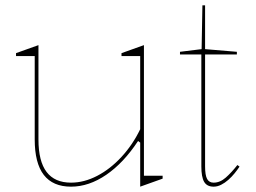

<svg xmlns="http://www.w3.org/2000/svg" viewBox="-20 -684 957 719"><path d="M246 15Q178 15 144 -29Q110 -73 110 -162V-474H40V-485L124 -515V-162Q124 -80 154.5 -40Q185 0 246 0Q295 0 344 -25.5Q393 -51 435 -96.5Q477 -142 505 -200V-474H435V-485L519 -515V-26H589V-15L505 15V-150L497 -156Q443 -74 378 -29.5Q313 15 246 15Z M780 15Q755 15 744.5 -3Q734 -21 734 -61V-480H654V-490L735 -500L738 -664H748V-500L867 -490V-480H748V-61Q748 -28 755.5 -14Q763 0 780 0Q804 0 825.5 -19Q847 -38 869 -66L877 -60Q869 -48 858.5 -35Q848 -22 835 -10.5Q822 1 808 8Q794 15 780 15Z"/></svg>

Font: Kalnia Thin
Style: Regular
Weight: 100
Version: Version 1.105